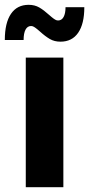

<svg xmlns="http://www.w3.org/2000/svg" viewBox="-35 -777 370 797"><path d="M72 -538H228V0H72ZM131 -646Q129 -648 120.5 -655Q112 -662 106 -665.5Q100 -669 94 -669Q79 -669 71 -654Q63 -639 63 -611H-15Q-15 -682 10.5 -719.5Q36 -757 84 -757Q109 -757 128 -746Q147 -735 169 -715Q171 -713 179.5 -706Q188 -699 194 -695.5Q200 -692 206 -692Q221 -692 229 -706.5Q237 -721 237 -747H315Q315 -678 289.5 -641Q264 -604 216 -604Q191 -604 172 -615Q153 -626 131 -646Z"/></svg>

Font: APTA Sans Regular
Style: Bold Italic
Weight: 700
Version: Version 7.200